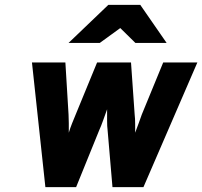

<svg xmlns="http://www.w3.org/2000/svg" viewBox="-20 -767 829 787"><path d="M473 -652 389 -591H261L424 -747H555L663 -591H535ZM111 -511H248L261 -297Q262 -281 262 -262Q262 -243 262 -223Q268 -243 275.5 -261.5Q283 -280 290 -297L378 -511H517L532 -297Q534 -282 534 -258.5Q534 -235 534 -223Q542 -243 548.5 -262Q555 -281 561 -297L649 -511H789L568 0H441L421 -234Q419 -248 419 -272.5Q419 -297 419 -319Q411 -297 402.5 -273Q394 -249 387 -234L292 0H166Z"/></svg>

Font: Overpass Heavy
Style: Italic
Weight: 900
Italic angle: -10°
Designer: Delve Withrington, Dave Bailey
Foundry: Delve Fonts
Version: Version 3.000;DELV;Overpass